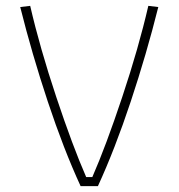

<svg xmlns="http://www.w3.org/2000/svg" viewBox="-20 -635 609 655"><path d="M49 -611 83 -615Q116 -472 172 -304Q228 -136 274 -31H295Q341 -136 397 -304Q453 -472 486 -615L520 -611Q480 -451 426 -288.5Q372 -126 314 0H255Q197 -126 143 -288.5Q89 -451 49 -611Z"/></svg>

Font: Athiti ExtraLight
Style: Regular
Weight: 275
Designer: CadsonDemak Team
Foundry: CadsonDemak
Version: Version 1.033